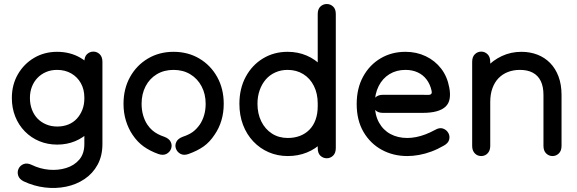

<svg xmlns="http://www.w3.org/2000/svg" viewBox="-20 -766 2873 956"><path d="M138 55Q115 44 97.5 51Q80 58 72.5 74Q65 90 70.5 108Q76 126 98 137Q149 161 203.5 167.5Q258 174 309 163.5Q360 153 401 125.5Q442 98 466 54Q490 10 490 -49Q490 -96 490 -153Q490 -210 490 -280Q490 -346 460.5 -397.5Q431 -449 380 -478.5Q329 -508 264 -508Q201 -508 150 -478Q99 -448 69 -396Q39 -344 39 -278Q39 -228 56 -185.5Q73 -143 104 -111.5Q135 -80 176 -63Q217 -46 265 -46Q313 -46 354 -63Q395 -80 425.5 -111Q456 -142 473 -184Q490 -226 490 -276Q490 -310 490 -338.5Q490 -367 490 -396Q490 -425 490 -458Q490 -483 476.5 -496Q463 -509 445 -509Q427 -509 413.5 -496.5Q400 -484 400 -458Q400 -431 400 -399Q400 -367 400 -335.5Q400 -304 400 -276Q400 -245 390 -219.5Q380 -194 362.5 -175Q345 -156 320 -146Q295 -136 265 -136Q235 -136 210 -146.5Q185 -157 167 -175.5Q149 -194 139 -220.5Q129 -247 129 -278Q129 -309 139 -334.5Q149 -360 167 -378.5Q185 -397 209.5 -407.5Q234 -418 264 -418Q304 -418 334.5 -400.5Q365 -383 382.5 -352Q400 -321 400 -280Q400 -233 400 -176.5Q400 -120 400 -49Q400 -1 375 28.5Q350 58 309.5 70.5Q269 83 224 79Q179 75 138 55Z M769 1Q793 9 809.5 0Q826 -9 832 -26Q838 -43 830 -59.5Q822 -76 798 -85Q780 -91 765 -99Q750 -107 737.5 -118Q725 -129 714 -145Q700 -166 692.5 -192.5Q685 -219 685 -249Q685 -298 705 -336.5Q725 -375 761 -396.5Q797 -418 844 -418Q891 -418 927 -396.5Q963 -375 983.5 -336.5Q1004 -298 1004 -249Q1004 -219 996.5 -193Q989 -167 975 -146Q958 -122 939 -108.5Q920 -95 890 -85Q866 -76 858 -59.5Q850 -43 856 -26Q862 -9 878.5 0Q895 9 918 1Q963 -15 994 -37Q1025 -59 1049 -96Q1071 -128 1082.5 -166.5Q1094 -205 1094 -249Q1094 -324 1061.5 -382.5Q1029 -441 972.5 -474.5Q916 -508 844 -508Q773 -508 716.5 -474.5Q660 -441 627.5 -382.5Q595 -324 595 -249Q595 -204 607 -165Q619 -126 640 -95Q664 -59 695.5 -36.5Q727 -14 769 1Z M1652 -696Q1652 -721 1638.5 -733.5Q1625 -746 1607 -746Q1589 -746 1575.5 -733.5Q1562 -721 1562 -696Q1562 -674 1562 -655.5Q1562 -637 1562 -619.5Q1562 -602 1562 -584Q1562 -545 1562 -515Q1562 -485 1562 -457.5Q1562 -430 1562 -399Q1562 -368 1562 -329Q1562 -290 1562 -237Q1562 -200 1551.5 -170.5Q1541 -141 1521 -120.5Q1501 -100 1473.5 -89.5Q1446 -79 1413 -79Q1368 -79 1334 -101Q1300 -123 1281 -161.5Q1262 -200 1262 -249Q1262 -286 1273 -317Q1284 -348 1303.5 -370.5Q1323 -393 1351 -405.5Q1379 -418 1412 -418Q1456 -418 1490 -397Q1524 -376 1543 -338Q1562 -300 1562 -251Q1562 -236 1562 -211.5Q1562 -187 1562 -163.5Q1562 -140 1562 -129Q1562 -107 1562 -82.5Q1562 -58 1562 -29Q1562 -3 1575.5 9.5Q1589 22 1607 22Q1625 22 1638.5 9Q1652 -4 1652 -29Q1652 -56 1652 -79Q1652 -102 1652 -129Q1652 -155 1652 -186Q1652 -217 1652 -251Q1652 -308 1633.5 -355Q1615 -402 1582.5 -436.5Q1550 -471 1506.5 -489.5Q1463 -508 1412 -508Q1344 -508 1289.5 -475Q1235 -442 1203.5 -383.5Q1172 -325 1172 -249Q1172 -192 1190 -144.5Q1208 -97 1241 -62Q1274 -27 1318 -8Q1362 11 1413 11Q1464 11 1507.5 -6.5Q1551 -24 1583.5 -56.5Q1616 -89 1634 -134.5Q1652 -180 1652 -237Q1652 -294 1652 -334.5Q1652 -375 1652 -410.5Q1652 -446 1652 -486.5Q1652 -527 1652 -584Q1652 -609 1652 -626Q1652 -643 1652 -659Q1652 -675 1652 -696Z M1887 -294Q1862 -294 1849 -280.5Q1836 -267 1836 -249Q1836 -231 1849 -217.5Q1862 -204 1887 -204Q1908 -204 1929.5 -204Q1951 -204 1974.5 -204Q1998 -204 2025 -204Q2052 -204 2084 -204Q2126 -204 2154.5 -212Q2183 -220 2199 -235.5Q2215 -251 2219 -275Q2223 -299 2217 -330Q2207 -385 2176.5 -424.5Q2146 -464 2100 -486Q2054 -508 1999 -508Q1930 -508 1875 -475.5Q1820 -443 1788 -384.5Q1756 -326 1756 -248Q1756 -167 1790 -109Q1824 -51 1881 -20Q1938 11 2008 11Q2036 11 2066.5 5.5Q2097 0 2128 -11.5Q2159 -23 2190 -41Q2212 -53 2216.5 -71Q2221 -89 2212 -104.5Q2203 -120 2185.5 -126Q2168 -132 2146 -119Q2122 -106 2098.5 -97Q2075 -88 2052 -83.5Q2029 -79 2008 -79Q1961 -79 1924.5 -98.5Q1888 -118 1867 -156Q1846 -194 1846 -248Q1846 -299 1865.5 -337.5Q1885 -376 1919.5 -397Q1954 -418 1999 -418Q2033 -418 2060 -405.5Q2087 -393 2104.5 -369.5Q2122 -346 2129 -314Q2131 -304 2128.5 -300Q2126 -296 2120.5 -294.5Q2115 -293 2105.5 -293.5Q2096 -294 2084 -294Q2051 -294 2016.5 -294Q1982 -294 1949 -294Q1916 -294 1887 -294Z M2686 -40Q2686 -15 2699.5 -2Q2713 11 2731 11Q2749 11 2762.5 -2Q2776 -15 2776 -40Q2776 -65 2776 -86Q2776 -107 2776 -128.5Q2776 -150 2776 -175Q2776 -211 2776 -240.5Q2776 -270 2776 -293Q2776 -345 2761 -385Q2746 -425 2719 -452.5Q2692 -480 2655.5 -494Q2619 -508 2576 -508Q2524 -508 2479 -487Q2434 -466 2401 -429.5Q2368 -393 2349.5 -346Q2331 -299 2331 -248Q2331 -223 2331 -195.5Q2331 -168 2331 -141Q2331 -114 2331 -88.5Q2331 -63 2331 -40Q2331 -20 2340 -7.5Q2349 5 2362.5 9Q2376 13 2389.5 9Q2403 5 2412 -7.5Q2421 -20 2421 -40Q2421 -58 2421 -91.5Q2421 -125 2421 -164.5Q2421 -204 2421 -241.5Q2421 -279 2421 -305.5Q2421 -332 2421 -338Q2421 -360 2421 -379Q2421 -398 2421 -417Q2421 -436 2421 -458Q2421 -483 2407.5 -496Q2394 -509 2376 -509Q2358 -509 2344.5 -496Q2331 -483 2331 -458Q2331 -438 2331 -418Q2331 -398 2331 -378Q2331 -358 2331 -338Q2331 -328 2331 -301Q2331 -274 2331 -237.5Q2331 -201 2331 -162.5Q2331 -124 2331 -91.5Q2331 -59 2331 -40Q2331 -20 2340 -7.5Q2349 5 2362.5 9Q2376 13 2389.5 9Q2403 5 2412 -7.5Q2421 -20 2421 -40Q2421 -63 2421 -93.5Q2421 -124 2421 -155Q2421 -186 2421 -213.5Q2421 -241 2421 -258Q2421 -297 2432 -327Q2443 -357 2462.5 -377Q2482 -397 2509 -407.5Q2536 -418 2569 -418Q2607 -418 2633 -404Q2659 -390 2672.5 -362.5Q2686 -335 2686 -293Q2686 -258 2686 -228.5Q2686 -199 2686 -175Q2686 -155 2686 -131.5Q2686 -108 2686 -84.5Q2686 -61 2686 -40Z"/></svg>

Font: Tilt Neon
Style: Regular
Weight: 400
Designer: Andy Clymer
Foundry: Andy Clymer
Version: Version 1.000